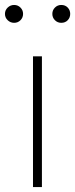

<svg xmlns="http://www.w3.org/2000/svg" viewBox="-28 -754 303 774"><path d="M105 0V-527H141V0ZM29 -662Q14 -662 3 -672.5Q-8 -683 -8 -698Q-8 -713 3 -723.5Q14 -734 29 -734Q44 -734 54.5 -723.5Q65 -713 65 -698Q65 -683 54.5 -672.5Q44 -662 29 -662ZM219 -662Q204 -662 193.5 -672.5Q183 -683 183 -698Q183 -713 193.5 -723.5Q204 -734 219 -734Q235 -734 245 -723.5Q255 -713 255 -698Q255 -683 245 -672.5Q235 -662 219 -662Z"/></svg>

Font: Noto Sans SC Thin Thin
Style: Regular
Weight: 250
Version: Version 2.004-H2;hotconv 1.0.118;makeotfexe 2.5.65603